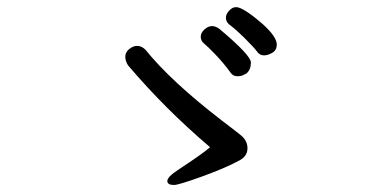

<svg xmlns="http://www.w3.org/2000/svg" viewBox="-20 -673 1040 544"><path d="M473.1 -148.9Q454.1 -148.9 454.1 -160.2Q454.1 -171.9 484.9 -191.9Q553.2 -236.8 575.2 -255.9Q448.2 -363.8 342.8 -487.8Q335 -500 335 -512.2Q335 -524.9 345.9 -533.9Q356.9 -543 368.9 -543Q380.9 -543 392.1 -532.2Q463.9 -442.9 607.9 -332Q642.1 -306.2 661.6 -290.5Q681.2 -274.9 681.2 -252.9Q681.2 -230 657.2 -217.8Q616.2 -195.8 551 -172.4Q485.8 -148.9 473.1 -148.9ZM651.9 -457Q640.1 -457 632.8 -467.8Q613.8 -494.1 590.8 -518.1Q567.9 -542 558.3 -549.6Q548.8 -557.1 548.8 -568.8Q548.8 -580.1 559.3 -589.6Q569.8 -599.1 581.1 -599.1Q590.8 -599.1 602.1 -590.8Q690.9 -516.1 690.9 -496.1Q690.9 -475.1 678.2 -464.8Q673.8 -462.9 668.5 -460Q663.1 -457 651.9 -457ZM728 -516.1Q715.8 -516.1 708.5 -526.6Q701.2 -537.1 674.1 -564Q647 -590.8 628.9 -604Q620.1 -611.8 620.1 -623Q620.1 -632.8 629.2 -642.8Q638.2 -652.8 648.9 -652.8Q668.9 -652.8 724.1 -605Q764.2 -568.8 764.2 -546.9Q764.2 -530.8 751.5 -523.4Q738.8 -516.1 728 -516.1Z"/></svg>

Font: LXGW WenKai Screen
Style: Regular
Weight: 400
Designer: LXGW / Fontworks Inc.
Foundry: LXGW / Fontworks Inc.
Version: Version 1.510;January 18,2025